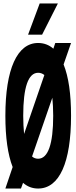

<svg xmlns="http://www.w3.org/2000/svg" viewBox="-20 -1068 440 1108"><path d="M288 -787C263 -809 233 -820 200 -820C79 -820 11 -669 11 -400C11 -275 25 -176 53 -104L11 20H101L113 -13C138 9 167 20 200 20C323 20 390 -131 390 -400C390 -525 376 -624 347 -696L390 -820H299ZM119 -295C116 -326 114 -361 114 -400C114 -564 143 -648 200 -648C213 -648 225 -644 236 -635ZM200 -152C187 -152 175 -156 165 -165L282 -504C285 -474 287 -439 287 -400C287 -236 257 -152 200 -152ZM223 -868 314 -1048H209L142 -868Z"/></svg>

Font: Yard Headline
Style: Regular
Weight: 400
Monospace: yes
Designer: Roman Shamin
Foundry: Evil Martians
Version: Version 1.000